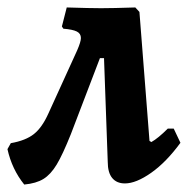

<svg xmlns="http://www.w3.org/2000/svg" viewBox="-55 -483 504 515"><path d="M429 -100Q391 -48 350.5 -19.5Q310 9 280 9Q258 9 246 -5.5Q234 -20 234 -49L224 -327H213L135 -123Q113 -68 97 -41.5Q81 -15 61.5 -3Q42 9 10 12Q-23 -29 -35 -83L-26 -99Q14 -106 36 -123.5Q58 -141 75 -179L152 -348Q162 -371 162 -381Q162 -393 151 -398.5Q140 -404 115 -406L111 -412L124 -463Q188 -461 216 -461Q246 -461 308 -463L319 -451L346 -105L351 -102Q369 -112 395 -138H411Z"/></svg>

Font: Alegreya
Style: Bold Italic
Weight: 700
Italic angle: -7°
Designer: Juan Pablo del Peral
Foundry: Huerta Tipografica
Version: Version 2.007; ttfautohint (v1.6)